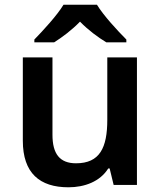

<svg xmlns="http://www.w3.org/2000/svg" viewBox="-20 -786 682 816"><path d="M392 -766H250C223 -721 163 -656 126 -618V-606H210C245 -628 285 -658 320 -694C355 -658 397 -627 432 -606H517V-618C480 -655 419 -721 392 -766ZM562 -542H436V-277C436 -158 404 -92 303 -92C234 -92 203 -132 203 -213V-542H77V-188C77 -50 149 10 271 10C339 10 405 -14 440 -70H446L463 0H562Z"/></svg>

Font: Noto Sans Arabic SemBd
Style: Regular
Weight: 600
Designer: Monotype Design Team, Nadine Chahine, Nizar Qandah and Khaled Hosny
Foundry: Monotype Imaging Inc.
Version: Version 2.012